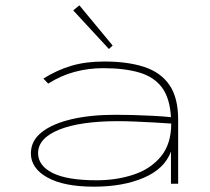

<svg xmlns="http://www.w3.org/2000/svg" viewBox="-20 -690 790 721"><path d="M333 11Q220 11 158 -23.5Q96 -58 96 -114Q96 -161 136 -193Q176 -225 247.5 -242Q319 -259 415 -259Q445 -259 482 -258Q519 -257 556 -255Q593 -253 622 -250Q618 -321 588.5 -361Q559 -401 503.5 -417.5Q448 -434 367 -434Q312 -434 260 -420Q208 -406 161 -376L143 -395Q194 -427 248 -443Q302 -459 372 -459Q460 -459 522 -438.5Q584 -418 616.5 -370.5Q649 -323 649 -241V0H622V-121Q598 -56 520 -22.5Q442 11 333 11ZM123 -115Q123 -68 177.5 -40.5Q232 -13 343 -13Q417 -13 481 -34Q545 -55 584 -102Q623 -149 623 -226Q596 -228 560 -230Q524 -232 488 -233.5Q452 -235 424 -235Q281 -235 202 -203Q123 -171 123 -115ZM389 -506 255 -651 278 -670 403 -519Z"/></svg>

Font: Inconsolata ExtraExpanded ExtraLight
Style: Regular
Weight: 200
Width: 8
Monospace: yes
Designer: Raph Levien, Cyreal, Brenton Simpson
Foundry: Raph Levien, Cyreal, Google
Version: Version 3.100; ttfautohint (v1.8.4.7-5d5b)